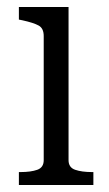

<svg xmlns="http://www.w3.org/2000/svg" viewBox="-20 -529 313 549"><path d="M176 -509V-71Q176 -50 195 -43.5Q214 -37 243 -37H247V0H34V-37H39Q68 -37 86.5 -43.5Q105 -50 105 -71V-426Q105 -448 90.5 -456Q76 -464 44 -471L34 -473V-509Z"/></svg>

Font: Roboto Serif 28pt Condensed Light
Style: Regular
Weight: 300
Width: 3
Designer: Greg Gazdowicz
Foundry: Commercial Type
Version: Version 1.008